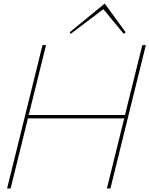

<svg xmlns="http://www.w3.org/2000/svg" viewBox="-20 -1065 844 1085"><path d="M804.2 -810.1 604 0H584L681.2 -393.1L685.1 -396H134.8L137.2 -393.1L40 0H20L220.2 -810.1H240.2L143.1 -418L139.2 -415H689L687 -418L784.2 -810.1ZM571.8 -1044.9 689.9 -882.8 679.2 -874 564 -1013.2 379.9 -874 374 -882.8Z"/></svg>

Font: Sinkin Sans 100 Thin Italic
Style: Regular
Weight: 100
Italic angle: -112°
Designer: Keith Bates
Foundry: K-Type
Version: Sinkin Sans (version 1.0)  by Keith Bates   •   © 2014   www